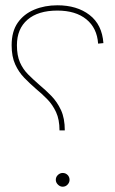

<svg xmlns="http://www.w3.org/2000/svg" viewBox="-20 -699 435 726"><path d="M205 -206Q205 -247 192 -275Q179 -303 159 -323.5Q139 -344 116 -363Q93 -383 72 -404.5Q51 -426 37.5 -455.5Q24 -485 24 -528Q24 -580 47 -613Q70 -646 109.5 -662.5Q149 -679 197 -679Q271 -679 318.5 -642.5Q366 -606 371 -536L351 -534Q347 -593 306.5 -626Q266 -659 197 -659Q124 -659 84 -624.5Q44 -590 44 -528Q44 -489 55.5 -463Q67 -437 86.5 -417.5Q106 -398 129 -378Q152 -359 174 -336.5Q196 -314 210.5 -283Q225 -252 225 -206ZM217 -45Q228 -45 235.5 -37.5Q243 -30 243 -19Q243 -9 235.5 -1Q228 7 217 7Q207 7 199 -1Q191 -9 191 -19Q191 -30 199 -37.5Q207 -45 217 -45Z"/></svg>

Font: Alexandria Thin
Style: Regular
Weight: 250
Designer: Mohamed Gaber
Foundry: Kief Type Foundry
Version: Version 5.100